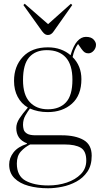

<svg xmlns="http://www.w3.org/2000/svg" viewBox="-20 -776 535 1026"><path d="M237 230Q179 230 132 217Q85 204 57 176Q29 148 29 103Q29 68 52.5 38Q76 8 124 -7V-10Q94 -22 80.5 -42.5Q67 -63 67 -92Q67 -117 83.5 -142.5Q100 -168 128 -200V-202Q94 -222 74.5 -258.5Q55 -295 55 -344Q55 -422 102.5 -472.5Q150 -523 236 -523Q273 -523 303.5 -512Q334 -501 357 -481Q372 -532 393 -555.5Q414 -579 439 -579Q467 -579 480 -565Q493 -551 493 -537Q493 -519 480.5 -505Q468 -491 452 -491Q441 -491 433 -496Q425 -501 415 -515L397 -541Q386 -526 379 -508.5Q372 -491 368 -471Q415 -424 415 -353Q415 -267 364.5 -222Q314 -177 235 -177Q208 -177 184 -182Q160 -187 140 -196Q129 -182 116 -159.5Q103 -137 103 -109Q103 -97 106.5 -84Q110 -71 124.5 -62Q139 -53 171 -53H310Q383 -53 426.5 -28Q470 -3 470 56Q470 108 447 141.5Q424 175 388 194.5Q352 214 312 222Q272 230 237 230ZM236 -192Q298 -192 332.5 -229Q367 -266 367 -350Q367 -430 331.5 -469Q296 -508 230 -508Q170 -508 136.5 -470.5Q103 -433 103 -348Q103 -269 139 -230.5Q175 -192 236 -192ZM238 215Q291 215 337 199.5Q383 184 412 154.5Q441 125 441 82Q441 31 411.5 13.5Q382 -4 326 -4H141Q113 10 91.5 33.5Q70 57 70 98Q70 164 116.5 189.5Q163 215 238 215ZM236 -589Q229 -589 222 -592.5Q215 -596 205 -609L105 -749L112 -756L237 -647L359 -756L366 -749L265 -606Q253 -589 236 -589Z"/></svg>

Font: Display Extralight
Style: Regular
Weight: 200
Designer: Latin by Veronika Burian and Jose Scaglione. Greek by Irene Vlachou. Cyrillic by Vera Evstafieva.
Foundry: TypeTogether
Version: Version 3.002